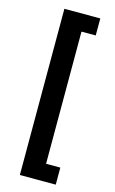

<svg xmlns="http://www.w3.org/2000/svg" viewBox="-135 -812 599 1002"><g transform="rotate(15 164.5 -311.0)"><path d="M82 138V-760H276V-668H199V46H276V138Z"/></g></svg>

Font: IBM Plex Sans Thai Looped SemiBold
Style: Regular
Weight: 600
Designer: Mike Abbink, Paul van der Laan, Pieter van Rosmalen, Ben Mitchell, Mark Frömberg
Foundry: Bold Monday
Version: Version 1.1